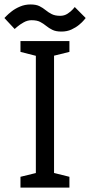

<svg xmlns="http://www.w3.org/2000/svg" viewBox="-54 -854 410 874"><path d="M109.2 0V-667H192V0ZM39.2 -667H119.2L124 -596.2L39.2 -617.8ZM39.2 0V-49.2L124.2 -70L119.2 0ZM182 0 175.3 -70.8 262 -49.2V0ZM173.7 -596 182 -667H262V-617.8ZM-34 -772Q-34 -772 -25 -781.2Q-16 -790.5 -0.2 -802.8Q15.7 -815.2 37.7 -824.4Q59.7 -833.7 84.7 -833.7Q110.7 -833.7 125.9 -825.9Q141.2 -818.2 153.8 -807.8Q166.3 -797.5 181.4 -789.8Q196.5 -782 220.3 -782Q239 -782 254.1 -792Q269.2 -802 277.8 -812Q286.3 -822 286.3 -822L336 -772Q336 -772 328.5 -762.8Q321 -753.5 306.2 -741.2Q291.3 -728.8 271.3 -719.6Q251.3 -710.3 225.3 -710.3Q200.3 -710.3 184.6 -718.1Q168.8 -725.8 156.2 -736.2Q143.7 -746.5 129 -754.2Q114.3 -762 89.7 -762Q71 -762 53.4 -752Q35.8 -742 24.2 -732Q12.7 -722 12.7 -722Z"/></svg>

Font: Epunda Slab Light
Style: Regular
Weight: 300
Designer: Simon Atzbach
Foundry: typofactur
Version: Version 1.102